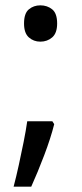

<svg xmlns="http://www.w3.org/2000/svg" viewBox="-20 -570 308 719"><path d="M70 -482Q70 -520 88 -535Q106 -550 131 -550Q157 -550 175.5 -535Q194 -520 194 -482Q194 -446 175.5 -430Q157 -414 131 -414Q106 -414 88 -430Q70 -446 70 -482ZM31 129Q41 91 50.5 47.5Q60 4 68.5 -38.5Q77 -81 82 -116H176L183 -105Q170 -53 145.5 11.5Q121 76 97 129Z"/></svg>

Font: Noto Sans Masaram Gondi
Style: Regular
Weight: 400
Designer: Ek Type & Mukund Gokhale
Foundry: Ek Type
Version: Version 1.004; ttfautohint (v1.8.4.7-5d5b)